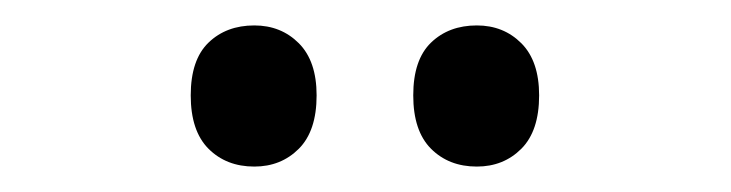

<svg xmlns="http://www.w3.org/2000/svg" viewBox="-20 -750 575 151"><path d="M130 -675Q130 -703 144 -716.5Q158 -730 180 -730Q201 -730 215 -716Q229 -702 229 -675Q229 -647 215 -633Q201 -619 180 -619Q158 -619 144 -633Q130 -647 130 -675ZM305 -675Q305 -703 319 -716.5Q333 -730 355 -730Q376 -730 390 -716Q404 -702 404 -675Q404 -647 390 -633Q376 -619 355 -619Q333 -619 319 -633Q305 -647 305 -675Z"/></svg>

Font: Noto Sans Ethiopic Condensed Medium
Style: Regular
Weight: 500
Width: 3
Designer: Monotype Design Team
Foundry: Monotype Imaging Inc.
Version: Version 2.102; ttfautohint (v1.8.4.7-5d5b)